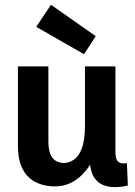

<svg xmlns="http://www.w3.org/2000/svg" viewBox="-20 -765 561 800"><path d="M458 14.6Q486.3 14.6 512.7 7.8L508.8 -85Q502.9 -84 495.1 -84Q465.8 -84 461.9 -115.2Q460.9 -122.1 460.9 -129.9V-488.3H334V-239.3Q334 -117.2 273.4 -91.8Q259.8 -85.9 245.1 -85.9Q182.6 -87.9 181.6 -171.9V-488.3H54.7V-157.2Q54.7 -28.3 150.4 2.9Q177.7 11.7 209 11.7Q282.2 11.7 335 -50.8Q346.7 -64.5 355.5 -79.1Q365.2 13.7 458 14.6ZM130.9 -653.3 192.4 -745.1 378.9 -614.3 330.1 -539.1Z"/></svg>

Font: Yaldevi Colombo
Style: Bold
Weight: 700
Designer: Sol Matas, Denzil Rajitha, Kosala Senevirathne and Pathum Egodawatta
Foundry: Mooniak
Version: Version 1.020 ; ttfautohint (v1.6)